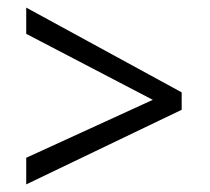

<svg xmlns="http://www.w3.org/2000/svg" viewBox="-20 -531 547 500"><path d="M48.3 -120.1 377.9 -271 48.3 -442.9V-511.2L453.1 -290.5V-245.1L48.3 -50.8Z"/></svg>

Font: XL-Viking
Style: Regular
Weight: 400
Foundry: Ascender Corporation
Version: Version 1.10 March 23, 2015